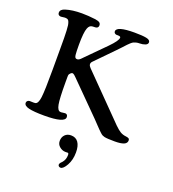

<svg xmlns="http://www.w3.org/2000/svg" viewBox="-173 -840 1138 1264"><g transform="rotate(20 395.5 -207.5)"><path d="M127.4 -295.4V-443.8Q127.4 -489.3 127.2 -515.6Q127 -542 125.7 -567.1Q124.5 -592.3 122.6 -604.5Q120.6 -616.7 116.7 -626.7Q112.8 -636.7 107.9 -639.9Q103 -643.1 95.2 -644Q88.4 -645.5 75 -643.3Q61.5 -641.1 55.2 -641.6Q37.1 -644.5 37.1 -662.1Q37.1 -685.1 69.3 -694.8Q115.2 -709.5 182.6 -709.5Q226.1 -709.5 277.8 -703.1Q299.8 -699.7 308.6 -693.1Q317.4 -686.5 317.4 -673.8Q317.4 -654.3 295.9 -652.8Q293.9 -652.8 286.6 -652.6Q279.3 -652.3 275.4 -651.9Q255.4 -650.4 246.1 -626Q233.9 -595.7 233.9 -508.8Q233.9 -459.5 236.1 -439.7Q238.3 -419.9 246.1 -416.5Q255.4 -412.1 267.1 -417.5Q273.9 -420.4 295.4 -443.8L420.9 -570.3Q473.1 -623.5 473.1 -644.5Q473.1 -652.8 460.4 -653.8Q458 -654.3 451.9 -654.3Q445.8 -654.3 443.4 -654.3Q436 -655.3 430.9 -659.9Q425.8 -664.6 425.8 -672.4Q425.8 -709 550.8 -709Q606 -709 634 -703.4Q662.1 -697.8 662.1 -680.7Q662.1 -666.5 644.8 -659.9Q627.4 -653.3 607.9 -653.3Q594.2 -653.3 584 -650.9Q573.7 -648.4 566.2 -645Q558.6 -641.6 548.6 -632.6Q538.6 -623.5 531.2 -615.7Q523.9 -607.9 508.3 -590.8Q492.7 -573.7 479 -560.1L354 -432.1Q335.9 -412.6 358.9 -389.6L613.8 -130.4Q656.7 -85.4 672.9 -72.8Q680.7 -66.4 689.9 -60.5Q708 -49.3 732.4 -46.9Q744.6 -45.4 751 -41.5Q757.3 -37.6 757.3 -28.3Q757.3 -8.3 736.3 0.5Q715.3 9.3 672.9 9.3Q619.6 9.3 600.1 4.9Q592.3 2.9 585.7 -0.2Q579.1 -3.4 569.3 -12.5Q559.6 -21.5 553 -28.1Q546.4 -34.7 528.8 -53.2Q511.2 -71.8 499 -84.5L283.7 -300.8Q270.5 -314.5 262.9 -317.1Q255.4 -319.8 246.6 -312Q238.8 -304.2 237.1 -299.8Q235.4 -295.4 235.4 -282.7V-244.1Q235.4 -131.8 242.9 -91.8Q250.5 -51.8 270.5 -50.8Q276.4 -49.8 288.1 -52Q299.8 -54.2 304.2 -53.7Q321.8 -52.2 321.8 -32.2Q321.8 8.3 178.7 8.3Q104.5 8.3 69.3 -0.5Q35.2 -8.8 35.2 -29.8Q35.2 -37.1 41 -43Q46.9 -48.8 56.2 -49.3Q61 -49.8 73.2 -48.8Q85.4 -47.9 94.7 -49.3Q115.2 -52.2 121.3 -100.6Q127.4 -148.9 127.4 -295.4ZM378.9 277.8Q378.9 274.4 380.9 270.8Q382.8 267.1 384.3 265.1Q385.7 263.2 390.1 258.8Q394.5 254.4 395.5 253.4Q415 231 415 199.2Q415 184.6 407.2 184.6Q405.8 184.6 400.6 185.1Q395.5 185.5 389.2 185.1Q367.7 184.1 349.6 168.7Q331.5 153.3 331.5 129.4Q331.5 103 347.7 86.4Q363.8 69.8 390.1 69.8Q423.8 69.8 441.2 94.5Q458.5 119.1 458.5 164.6Q458.5 216.8 437 255.4Q415.5 293.9 396.5 293.9Q389.2 293.9 384 289.3Q378.9 284.7 378.9 277.8Z"/></g></svg>

Font: Cooper* Medium
Style: Regular
Weight: 500
Designer: Owen Earl
Foundry: indestructible type*
Version: Version 0.001